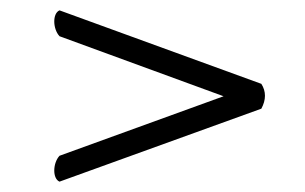

<svg xmlns="http://www.w3.org/2000/svg" viewBox="-20 -422 590 371"><path d="M412 -236 95 -121C82 -107 81 -77 95 -71L485 -212C494.3 -229.3 494.3 -245.3 485 -260L95 -402C81 -396 82 -366 95 -352Z"/></svg>

Font: Libertinus Serif
Style: Regular
Weight: 400
Designer: Philipp H. Poll
Foundry: Khaled Hosny
Version: Version 6.2